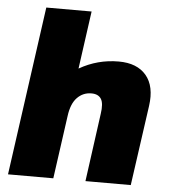

<svg xmlns="http://www.w3.org/2000/svg" viewBox="-51 -755 711 802"><g transform="rotate(5 304.0 -354.0)"><path d="M300.8 -708 267.1 -465.8Q343.3 -509.8 432.1 -509.8Q509.3 -509.8 547.6 -464.4Q585.9 -418.9 574.2 -335.9L526.9 0H336.9L376 -285.2Q382.8 -329.6 370.8 -348.4Q358.9 -367.2 330.1 -367.2Q294.9 -367.2 270.3 -341.8Q245.6 -316.4 238.8 -263.2L202.1 0H12.2L110.8 -708Z"/></g></svg>

Font: Human Sans Black
Style: Italic
Weight: 800
Italic angle: -8°
Designer: Tim Radville
Foundry: Continuum
Version: Version 1.000;FEAKit 1.0